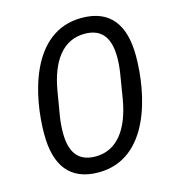

<svg xmlns="http://www.w3.org/2000/svg" viewBox="-108 -800 815 902"><g transform="rotate(-15 300.0 -349.0)"><path d="M261.7 12.1C509.2 12.1 571.7 -289.8 571.7 -470.9C571.7 -623.9 508.9 -709.9 370.4 -709.9C122.5 -709.9 60 -408 60 -227.3C60 -74.2 122.9 12.1 261.7 12.1ZM146.7 -210.6C146.7 -233.7 148.4 -262.4 153.4 -291.9L172.6 -406.2C196 -546.9 259.2 -634.2 364.7 -634.2C450.3 -634.2 485.1 -580.3 485.1 -487.2C485.1 -464.1 483 -435.7 478 -406.2L459.2 -291.5C435.4 -151.3 372.2 -63.9 267 -63.9C181.1 -63.9 146.7 -117.9 146.7 -210.6Z"/></g></svg>

Font: Margiela Mono Italic Text It
Style: Regular
Weight: 400
Designer: Mike Abbink, Paul van der Laan, Pieter van Rosmalen
Foundry: Bold Monday
Version: Version 2.003 2021